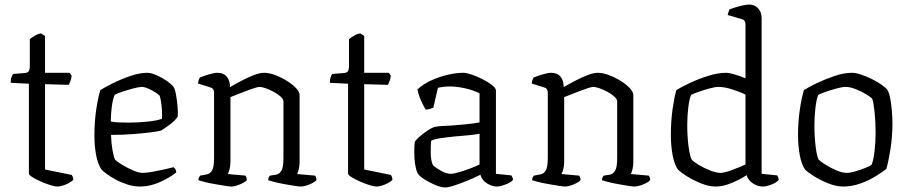

<svg xmlns="http://www.w3.org/2000/svg" viewBox="-20 -820 4001 844"><path d="M233 0Q221 0 200.5 -6.5Q180 -13 158.5 -22.5Q137 -32 122 -41.5Q107 -51 107 -57V-452L27 -456Q27 -472 31 -482Q35 -492 38 -495L89 -499Q101 -500 106 -506.5Q111 -513 111 -530V-648Q120 -655 134 -663.5Q148 -672 161 -673L178 -662V-500H286L295 -488Q294 -475 289.5 -463.5Q285 -452 282 -447L178 -450V-75L295 -51Q297 -49 299.5 -43Q302 -37 302 -29Q295 -22 282 -15Q269 -8 255 -4Q241 0 233 0Z M596 0Q568 0 540 -9Q512 -18 488 -31Q464 -44 447.5 -56.5Q431 -69 426 -75Q410 -98 402.5 -138.5Q395 -179 395 -223Q395 -285 403 -338.5Q411 -392 421 -424Q440 -436 476 -454Q512 -472 553 -486Q594 -500 628 -500Q644 -500 668 -489.5Q692 -479 713 -464.5Q734 -450 742 -439Q749 -430 753.5 -405Q758 -380 760.5 -352.5Q763 -325 761 -307Q748 -288 724 -270.5Q700 -253 688 -246Q678 -243 644.5 -238.5Q611 -234 564.5 -230.5Q518 -227 468 -227Q469 -191 474.5 -160Q480 -129 486 -118Q495 -109 518 -95Q541 -81 566 -70.5Q591 -60 607 -60Q624 -60 651.5 -65Q679 -70 705.5 -76Q732 -82 743 -85Q754 -77 755 -62Q723 -37 680.5 -18.5Q638 0 596 0ZM546 -281Q587 -281 629.5 -285.5Q672 -290 692 -298Q693 -313 692 -333Q691 -353 688 -371.5Q685 -390 682 -399Q678 -404 663.5 -413.5Q649 -423 632 -430.5Q615 -438 603 -438Q592 -438 567 -431.5Q542 -425 518 -417Q494 -409 484 -403Q475 -382 471 -347Q467 -312 467 -286Q480 -283 501.5 -282Q523 -281 546 -281Z M998 0Q990 0 971 -3Q952 -6 928.5 -10Q905 -14 884 -19Q863 -24 852 -28Q852 -35 855 -40.5Q858 -46 860 -48L887 -53Q902 -55 911.5 -69.5Q921 -84 921 -126V-413Q921 -421 917.5 -427Q914 -433 904 -436L850 -453Q852 -463 853.5 -468Q855 -473 858 -479Q874 -486 898.5 -493Q923 -500 935 -500Q963 -500 977 -483Q991 -466 991 -437Q1013 -450 1040.5 -464.5Q1068 -479 1095 -489.5Q1122 -500 1141 -500Q1163 -500 1189.5 -490Q1216 -480 1240.5 -465Q1265 -450 1281 -433Q1297 -416 1297 -402V-110Q1297 -89 1293 -74.5Q1289 -60 1286 -55L1365 -48Q1371 -40 1371 -28Q1362 -18 1339.5 -9Q1317 0 1302 0Q1294 0 1275.5 -3Q1257 -6 1234 -10Q1211 -14 1190.5 -19Q1170 -24 1159 -28Q1159 -35 1161.5 -40Q1164 -45 1167 -48L1193 -52Q1209 -55 1217.5 -70.5Q1226 -86 1226 -126V-374Q1226 -384 1213.5 -395.5Q1201 -407 1183 -416.5Q1165 -426 1148 -432Q1131 -438 1121 -438Q1114 -438 1097 -432.5Q1080 -427 1059 -419Q1038 -411 1019.5 -403.5Q1001 -396 993 -393V-111Q993 -90 989 -75.5Q985 -61 981 -55L1059 -48Q1065 -39 1065 -28Q1056 -18 1033.5 -9Q1011 0 998 0Z M1636 0Q1624 0 1603.5 -6.5Q1583 -13 1561.5 -22.5Q1540 -32 1525 -41.5Q1510 -51 1510 -57V-452L1430 -456Q1430 -472 1434 -482Q1438 -492 1441 -495L1492 -499Q1504 -500 1509 -506.5Q1514 -513 1514 -530V-648Q1523 -655 1537 -663.5Q1551 -672 1564 -673L1581 -662V-500H1689L1698 -488Q1697 -475 1692.5 -463.5Q1688 -452 1685 -447L1581 -450V-75L1698 -51Q1700 -49 1702.5 -43Q1705 -37 1705 -29Q1698 -22 1685 -15Q1672 -8 1658 -4Q1644 0 1636 0Z M1936 4Q1919 4 1894 -6.5Q1869 -17 1847.5 -30.5Q1826 -44 1819 -54Q1811 -64 1806 -91.5Q1801 -119 1801 -152Q1801 -164 1801.5 -174.5Q1802 -185 1803 -195Q1804 -201 1821 -216.5Q1838 -232 1860 -246.5Q1882 -261 1896 -263Q1906 -265 1923 -266Q1940 -267 1963 -268Q1990 -270 2026.5 -273.5Q2063 -277 2088 -282V-410Q2057 -425 2021.5 -432.5Q1986 -440 1957 -440Q1944 -440 1931 -438.5Q1918 -437 1905 -434L1885 -347Q1881 -345 1872.5 -342Q1864 -339 1851 -338Q1843 -352 1832 -375Q1821 -398 1815 -427Q1841 -451 1876.5 -467Q1912 -483 1949 -491.5Q1986 -500 2016 -500Q2030 -500 2054 -492Q2078 -484 2102 -471.5Q2126 -459 2143 -446Q2160 -433 2160 -422V-56L2228 -49Q2230 -46 2232.5 -40.5Q2235 -35 2235 -29Q2226 -18 2202 -9Q2178 0 2164 0Q2143 0 2120.5 -14Q2098 -28 2092 -52Q2064 -38 2033.5 -25.5Q2003 -13 1977 -4.5Q1951 4 1936 4ZM1961 -56Q1974 -56 1998 -63Q2022 -70 2047 -79.5Q2072 -89 2088 -97V-232Q2060 -227 2034.5 -225Q2009 -223 1978 -220Q1946 -217 1916 -212.5Q1886 -208 1875 -201Q1873 -176 1873.5 -145Q1874 -114 1883 -94Q1896 -82 1919 -69Q1942 -56 1961 -56Z M2465 0Q2457 0 2438 -3Q2419 -6 2395.5 -10Q2372 -14 2351 -19Q2330 -24 2319 -28Q2319 -35 2322 -40.5Q2325 -46 2327 -48L2354 -53Q2369 -55 2378.5 -69.5Q2388 -84 2388 -126V-413Q2388 -421 2384.5 -427Q2381 -433 2371 -436L2317 -453Q2319 -463 2320.5 -468Q2322 -473 2325 -479Q2341 -486 2365.5 -493Q2390 -500 2402 -500Q2430 -500 2444 -483Q2458 -466 2458 -437Q2480 -450 2507.5 -464.5Q2535 -479 2562 -489.5Q2589 -500 2608 -500Q2630 -500 2656.5 -490Q2683 -480 2707.5 -465Q2732 -450 2748 -433Q2764 -416 2764 -402V-110Q2764 -89 2760 -74.5Q2756 -60 2753 -55L2832 -48Q2838 -40 2838 -28Q2829 -18 2806.5 -9Q2784 0 2769 0Q2761 0 2742.5 -3Q2724 -6 2701 -10Q2678 -14 2657.5 -19Q2637 -24 2626 -28Q2626 -35 2628.5 -40Q2631 -45 2634 -48L2660 -52Q2676 -55 2684.5 -70.5Q2693 -86 2693 -126V-374Q2693 -384 2680.5 -395.5Q2668 -407 2650 -416.5Q2632 -426 2615 -432Q2598 -438 2588 -438Q2581 -438 2564 -432.5Q2547 -427 2526 -419Q2505 -411 2486.5 -403.5Q2468 -396 2460 -393V-111Q2460 -90 2456 -75.5Q2452 -61 2448 -55L2526 -48Q2532 -39 2532 -28Q2523 -18 2500.5 -9Q2478 0 2465 0Z M3126 0Q3095 0 3060 -14.5Q3025 -29 2997.5 -46.5Q2970 -64 2960 -75Q2944 -97 2936.5 -139Q2929 -181 2929 -225Q2929 -287 2936.5 -340Q2944 -393 2953 -424Q2974 -437 3012 -455Q3050 -473 3093 -486.5Q3136 -500 3172 -500Q3185 -500 3208.5 -493Q3232 -486 3257 -476V-713Q3257 -720 3254 -726.5Q3251 -733 3240 -736L3179 -754Q3180 -761 3182.5 -767.5Q3185 -774 3187 -779Q3197 -783 3213.5 -788Q3230 -793 3247 -796.5Q3264 -800 3273 -800Q3298 -800 3313 -783Q3328 -766 3328 -740V-56L3397 -49Q3398 -47 3400.5 -41Q3403 -35 3403 -29Q3393 -17 3370.5 -8.5Q3348 0 3333 0Q3309 0 3288 -15Q3267 -30 3262 -50Q3235 -32 3197 -16Q3159 0 3126 0ZM3148 -60Q3163 -60 3196 -72Q3229 -84 3257 -97V-404Q3236 -415 3200.5 -426.5Q3165 -438 3138 -438Q3124 -438 3100 -431.5Q3076 -425 3053 -417Q3030 -409 3018 -403Q3010 -385 3005.5 -346.5Q3001 -308 3001 -271Q3001 -218 3007 -174.5Q3013 -131 3021 -118Q3029 -109 3052 -95Q3075 -81 3102 -70.5Q3129 -60 3148 -60Z M3686 0Q3655 0 3619.5 -14.5Q3584 -29 3556.5 -46.5Q3529 -64 3519 -75Q3503 -97 3495.5 -139Q3488 -181 3488 -225Q3488 -286 3496 -339Q3504 -392 3514 -424Q3534 -437 3570.5 -454.5Q3607 -472 3648.5 -486Q3690 -500 3725 -500Q3742 -500 3765.5 -492Q3789 -484 3812.5 -472.5Q3836 -461 3854.5 -448Q3873 -435 3881 -425Q3889 -411 3893.5 -386Q3898 -361 3900.5 -332.5Q3903 -304 3903 -278Q3903 -220 3894.5 -165.5Q3886 -111 3876 -77Q3859 -64 3829.5 -45.5Q3800 -27 3762.5 -13.5Q3725 0 3686 0ZM3702 -60Q3716 -60 3739 -66.5Q3762 -73 3783 -81.5Q3804 -90 3811 -95Q3820 -116 3824.5 -156.5Q3829 -197 3829 -237Q3829 -284 3824.5 -327.5Q3820 -371 3814 -386Q3808 -393 3787.5 -405.5Q3767 -418 3742 -428Q3717 -438 3697 -438Q3683 -438 3659 -431.5Q3635 -425 3611.5 -417Q3588 -409 3577 -403Q3569 -385 3564.5 -346Q3560 -307 3560 -271Q3560 -219 3565.5 -175Q3571 -131 3579 -118Q3587 -110 3609 -96Q3631 -82 3657 -71Q3683 -60 3702 -60Z"/></svg>

Font: Texturina ExtraLight
Style: Regular
Weight: 200
Designer: Guillermo Torres Carreño
Foundry: Omnibus-Type
Version: Version 1.002; ttfautohint (v1.8.3)